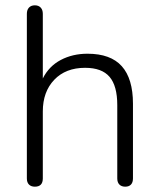

<svg xmlns="http://www.w3.org/2000/svg" viewBox="-20 -696 600 722"><path d="M81 -25V-644Q81 -659 89 -667.5Q97 -676 111 -676Q125 -676 133 -667.5Q141 -659 141 -644V-401Q164 -447 208.5 -470.5Q253 -494 309 -494Q396 -494 438 -447Q480 -400 480 -306V-25Q480 -10 472.5 -2Q465 6 451 6Q437 6 429 -2Q421 -10 421 -25V-301Q421 -373 392 -407Q363 -441 300 -441Q227 -441 184 -396Q141 -351 141 -277V-25Q141 6 111 6Q97 6 89 -2Q81 -10 81 -25Z"/></svg>

Font: SN Pro Light
Style: Regular
Weight: 300
Designer: Tobias Whetton
Foundry: Supernotes
Version: Version 1.002